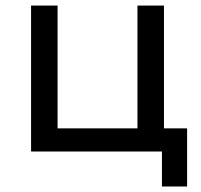

<svg xmlns="http://www.w3.org/2000/svg" viewBox="-20 -550 730 697"><path d="M92.8 0V-529.8H189V-84H479V-529.8H575.2V-84H659.2V127H567.9V0Z"/></svg>

Font: Montserrat Medium
Style: Regular
Weight: 500
Designer: Julieta Ulanovsky
Foundry: Julieta Ulanovsky
Version: Version 7.200